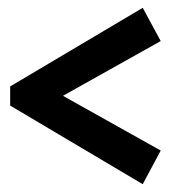

<svg xmlns="http://www.w3.org/2000/svg" viewBox="-20 -525 464 491"><path d="M391 -140 345 -54 6 -255V-304L345 -505L391 -420L141 -280Z"/></svg>

Font: Piazzolla
Style: Bold
Weight: 700
Designer: Juan Pablo del Peral
Foundry: Huerta Tipografica
Version: Version 1.330